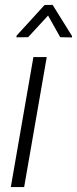

<svg xmlns="http://www.w3.org/2000/svg" viewBox="-20 -760 312 780"><path d="M169.9 -528.3 78.1 0H23.9L115.7 -528.3ZM193.8 -740.2 272.5 -613.8V-607.9L224.6 -608.9L175.3 -696.8L94.2 -608.9L46.9 -608.4L47.4 -615.2L161.1 -739.7Z"/></svg>

Font: Roboto Condensed Light
Style: Italic
Weight: 300
Italic angle: -12°
Designer: Christian Robertson
Foundry: Google
Version: Version 3.0; 2020